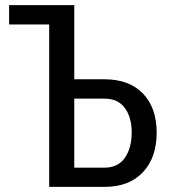

<svg xmlns="http://www.w3.org/2000/svg" viewBox="-20 -731 666 751"><path d="M15.6 -710.9H270.5V-420.9H388.2Q485.8 -420.9 539.3 -365Q592.8 -309.1 592.8 -212.4Q592.8 -114.7 539.1 -57.4Q485.4 0 388.2 0H172.4V-635.3H15.6ZM270.5 -345.2V-75.2H388.2Q441.9 -75.2 468.5 -113.8Q495.1 -152.3 495.1 -213.4Q495.1 -271.5 468.5 -308.3Q441.9 -345.2 388.2 -345.2Z"/></svg>

Font: Franco
Style: Regular
Weight: 400
Designer: Google
Version: Version 1.200311; 2013